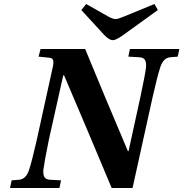

<svg xmlns="http://www.w3.org/2000/svg" viewBox="-20 -936 913 956"><path d="M385 -886 409 -916 515 -856Q541 -841 556 -841Q567 -841 598 -854L749 -916L766 -886L594 -762Q558 -736 542 -736Q523 -736 497 -764ZM30 0 38 -38 75 -41Q110 -44 125 -91Q140 -137 163 -239L241 -594Q248 -621 245 -634.5Q242 -648 222 -649L172 -654L182 -692H404Q494 -473 617 -183H620L679 -453Q704 -570 707 -601Q709 -626 701.5 -638Q694 -650 673 -651L619 -654L627 -692H873L865 -654L828 -651Q793 -648 778 -601Q763 -555 740 -453L640 0H536Q419 -280 299 -561H295L223 -239Q200 -125 196 -91Q194 -66 201.5 -54Q209 -42 230 -41L284 -38L276 0Z"/></svg>

Font: Lingua Franca
Style: Bold Italic
Weight: 700
Italic angle: -13°
Version: Version 1.19